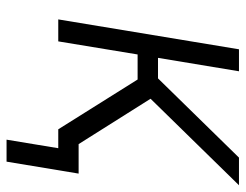

<svg xmlns="http://www.w3.org/2000/svg" viewBox="-101 -485 742 580"><g transform="rotate(90 270.0 -195.0)"><path d="M38.6 0 128.9 -545.9H195.3L154.8 -301.3H216.8L456.1 -545.9H539.6L278.3 -278.8L454.1 0H370.6L220.2 -239.7H144.5L105 0ZM401.9 156.2 427.7 0H385.7L396 -61.5H504.4L468.3 156.2Z"/></g></svg>

Font: Inter Light
Style: Italic
Weight: 300
Italic angle: -9.3988°
Designer: Rasmus Andersson
Foundry: rsms
Version: Version 4.001;git-66647c0bb